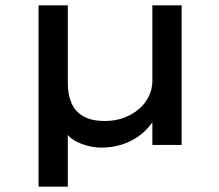

<svg xmlns="http://www.w3.org/2000/svg" viewBox="-20 -545 824 722"><path d="M125 157V-525H235V-232Q235 -190 248.5 -158Q262 -126 293 -108Q324 -90 374 -90Q413 -90 445.5 -102Q478 -114 502.5 -135Q527 -156 540 -183.5Q553 -211 553 -241V-525H663V0H553V-103L578 -129Q561 -90 531 -58.5Q501 -27 457.5 -8.5Q414 10 359 10Q336 10 309 3Q282 -4 259.5 -17Q237 -30 228 -49L235 -62V157Z"/></svg>

Font: Lexend Mega
Style: Regular
Weight: 400
Designer: Bonnie Shaver-Troup, Thomas Jockin
Foundry: Lexend
Version: Version 1.007